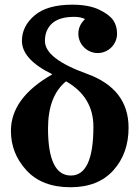

<svg xmlns="http://www.w3.org/2000/svg" viewBox="-20 -786 595 816"><path d="M202.6 -470.2Q73.2 -533.2 73.2 -612.3Q73.2 -674.8 127 -720.5Q180.7 -766.1 287.1 -766.1Q356.4 -766.1 400.4 -745.4Q444.3 -724.6 460.9 -700.4Q477.5 -676.3 477.5 -643.1Q477.5 -626.5 471.2 -611.3Q464.8 -596.2 453.4 -584.7Q441.9 -573.2 426.8 -566.9Q411.6 -560.5 395.5 -560.5Q378.9 -560.5 363.8 -566.9Q348.6 -573.2 337.2 -584.7Q325.7 -596.2 319.3 -611.3Q313 -626.5 313 -643.1Q313 -659.2 319.3 -674.3Q325.7 -689.5 341.3 -705.1Q322.3 -714.4 295.9 -714.4Q231.9 -714.4 201.4 -686.5Q170.9 -658.7 170.9 -611.8Q170.9 -536.6 348.6 -472.7Q526.4 -408.7 526.4 -243.2Q526.4 -133.8 461.7 -62Q397 9.8 279.3 9.8Q158.7 9.8 92.5 -62Q26.4 -133.8 26.4 -230Q26.4 -370.1 202.6 -470.2ZM260.7 -440.4Q184.1 -377.9 184.1 -240.2Q184.1 -40 281.2 -40Q377 -40 377 -247.6Q377 -374 260.7 -440.4Z"/></svg>

Font: Munson
Style: Bold
Weight: 700
Designer: Paul James MIller
Foundry: High-Logic / Made with FontCreator
Version: Version 2.10;May 5, 2019;FontCreator 11.5.0.2430 64-bit